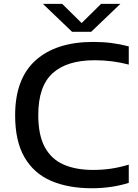

<svg xmlns="http://www.w3.org/2000/svg" viewBox="-20 -967 718 996"><path d="M456 9.5Q333.5 9.5 244.2 -29.2Q155 -68 106.8 -151.5Q58.5 -235 58.5 -368.5Q58.5 -559 165 -654.2Q271.5 -749.5 463.5 -749.5Q514.5 -749.5 559 -743.8Q603.5 -738 648 -726.5V-632Q606.5 -643 562 -648.8Q517.5 -654.5 471 -654.5Q327 -654.5 252.8 -587Q178.5 -519.5 178.5 -370.5Q178.5 -267 212 -204.5Q245.5 -142 309 -113.8Q372.5 -85.5 462.5 -85.5Q511 -85.5 555.5 -92Q600 -98.5 648 -113V-18.5Q560 9.5 456 9.5ZM354 -802 202.5 -947H302.5L403.5 -847.5L504.5 -947H604.5L453 -802Z"/></svg>

Font: Encode Sans Expanded Expanded Medium
Style: Regular
Weight: 500
Width: 7
Designer: Multiple Designers
Foundry: Impallari Type
Version: Version 3.000; ttfautohint (v1.8.3) -l 8 -r 50 -G 200 -x 14 